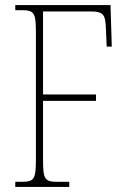

<svg xmlns="http://www.w3.org/2000/svg" viewBox="-20 -734 502 754"><path d="M40 0H252V-20H205C155 -20 149 -31 149 -108V-338H357V-363H149V-689H336C388 -689 394 -675 396 -620L399 -551H419L414 -714H40V-694H65C115 -694 121 -683 121 -606V-108C121 -31 115 -20 65 -20H40Z"/></svg>

Font: Noto Serif Hebrew Condensed Thin
Style: Regular
Weight: 100
Width: 3
Designer: Monotype Design Team
Foundry: Monotype Imaging Inc.
Version: Version 2.004